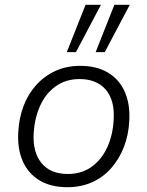

<svg xmlns="http://www.w3.org/2000/svg" viewBox="-20 -771 613 799"><path d="M260 8Q192 8 145 -20Q98 -48 75 -99.5Q52 -151 56 -221Q59 -280 78 -330Q97 -380 131 -417.5Q165 -455 211 -476Q257 -497 314 -497Q382 -497 429 -469Q476 -441 499 -389.5Q522 -338 518 -268Q515 -209 495.5 -159Q476 -109 442.5 -71Q409 -33 363 -12.5Q317 8 260 8ZM262 -47Q320 -47 361.5 -77Q403 -107 426.5 -158.5Q450 -210 453 -273Q458 -354 420 -398Q382 -442 311 -442Q254 -442 212 -412Q170 -382 147 -331Q124 -280 120 -216Q116 -136 153.5 -91.5Q191 -47 262 -47ZM378 -554 456 -751H520L416 -554ZM258 -554 336 -751H400L296 -554Z"/></svg>

Font: Nunito Sans 10pt Light
Style: Italic
Weight: 300
Italic angle: -9°
Designer: Vernon Adams
Foundry: Vernon Adams
Version: Version 3.101;gftools[0.9.27]